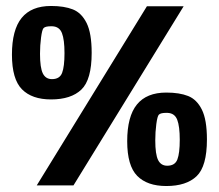

<svg xmlns="http://www.w3.org/2000/svg" viewBox="-20 -621 733 643"><path d="M287 -444Q287 -354 252.5 -321Q218 -288 151 -288Q87 -288 53.5 -322Q20 -356 20 -438Q20 -521 52.5 -561Q85 -601 151 -601Q195 -601 224 -589.5Q253 -578 270 -544Q287 -510 287 -444ZM472 -600H595L226 0H103ZM196 -443Q196 -488 187.5 -510Q179 -532 155 -533H150Q132 -533 126 -527Q121 -522 117.5 -495.5Q114 -469 114 -441Q114 -394 123.5 -375Q133 -356 154 -356Q180 -356 188 -377Q196 -398 196 -443ZM673 -154Q673 -64 638.5 -31Q604 2 537 2Q473 2 439.5 -32Q406 -66 406 -148Q406 -231 438.5 -271Q471 -311 537 -311Q581 -311 610 -299.5Q639 -288 656 -254Q673 -220 673 -154ZM582 -153Q582 -198 573.5 -220Q565 -242 541 -243H536Q518 -243 512 -237Q507 -232 503.5 -205.5Q500 -179 500 -151Q500 -104 509.5 -85Q519 -66 540 -66Q566 -66 574 -87Q582 -108 582 -153Z"/></svg>

Font: Lalezar
Style: Regular
Weight: 400
Designer: Borna Izadpanah
Foundry: Borna Izadpanah
Version: Version 1.004